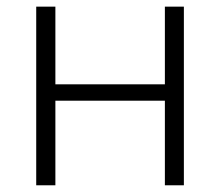

<svg xmlns="http://www.w3.org/2000/svg" viewBox="-20 -552 656 572"><path d="M87.9 -532.2V0H145V-252H471.2V0H527.8V-532.2H471.2V-300.8H145V-532.2Z"/></svg>

Font: Noto Reveo Sans
Style: Regular
Weight: 300
Designer: Monotype Design Team
Foundry: Monotype Imaging Inc.
Version: Version 2.007